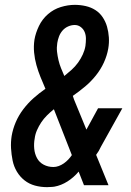

<svg xmlns="http://www.w3.org/2000/svg" viewBox="-20 -763 540 791"><path d="M174 8Q148 8 124 1.5Q100 -5 81 -20Q62 -35 49.5 -56Q37 -77 32 -101.5Q27 -126 25.5 -151.5Q24 -177 28 -203Q33 -232 45 -260Q57 -288 76 -313Q95 -338 118 -358.5Q141 -379 167 -397Q166 -397 167 -398L166 -400Q156 -423 146.5 -446.5Q137 -470 130 -495Q123 -520 120.5 -546.5Q118 -573 122 -600Q127 -628 140.5 -656Q154 -684 177.5 -704.5Q201 -725 230.5 -734Q260 -743 288 -743Q311 -743 333 -738Q355 -733 373 -721.5Q391 -710 403 -692Q415 -674 421 -653Q427 -632 428.5 -609Q430 -586 426 -563Q421 -534 408 -505.5Q395 -477 375 -452Q355 -427 330.5 -406.5Q306 -386 280 -368Q281 -364 282.5 -360.5Q284 -357 285 -353L336 -229L384 -317H484L396 -159Q392 -150 387 -141.5Q382 -133 376 -125L427 0H326L304 -56Q284 -32 258 -15.5Q232 1 204 6L195 7Q190 7 184.5 7.5Q179 8 174 8ZM245 -450Q260 -462 275 -475.5Q290 -489 301.5 -505Q313 -521 321 -538.5Q329 -556 332 -574Q334 -589 334 -603.5Q334 -618 329 -630.5Q324 -643 313 -651.5Q302 -660 288 -660Q274 -660 260.5 -654Q247 -648 237.5 -637Q228 -626 223 -612.5Q218 -599 216 -586Q213 -567 215 -549.5Q217 -532 221 -515Q225 -498 231.5 -482Q238 -466 245 -450ZM200 -75Q211 -75 222 -79Q233 -83 243 -90Q253 -97 261.5 -106Q270 -115 276 -124L202 -313Q187 -301 173.5 -287.5Q160 -274 150 -259Q140 -244 132.5 -227Q125 -210 123 -193Q119 -172 121 -150.5Q123 -129 132.5 -111.5Q142 -94 160 -84.5Q178 -75 200 -75Z"/></svg>

Font: Iosevka Term Curly SmBd Obl
Style: Regular
Weight: 600
Italic angle: -9°
Designer: Belleve Invis
Foundry: Belleve Invis
Version: Version 32.3.0